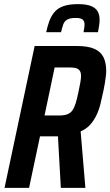

<svg xmlns="http://www.w3.org/2000/svg" viewBox="-20 -911 535 931"><path d="M2 0 148 -688H351Q407 -688 438 -674Q469 -660 482 -633Q495 -606 495 -568Q495 -555 493 -539.5Q491 -524 488.5 -507.5Q486 -491 482 -473Q475 -439 467.5 -408.5Q460 -378 447.5 -352Q435 -326 417 -306Q399 -286 371 -274L394 0H275L261 -250Q258 -250 253 -250Q248 -250 243 -250H174L121 0ZM196 -351H266Q290 -351 305.5 -356.5Q321 -362 330.5 -375Q340 -388 347 -410.5Q354 -433 361 -468Q366 -492 369.5 -511Q373 -530 373 -542Q373 -558 367.5 -567Q362 -576 350 -580Q338 -584 316 -584H245ZM204 -755Q210 -784 219.5 -809.5Q229 -835 245 -853.5Q261 -872 288.5 -881.5Q316 -891 358 -891Q399 -891 422 -881.5Q445 -872 454 -855Q463 -838 463 -814Q463 -801 460.5 -786.5Q458 -772 455 -755H385Q387 -766 388.5 -775.5Q390 -785 390 -792Q390 -808 381 -816Q372 -824 347 -824Q320 -824 306 -816Q292 -808 286.5 -792Q281 -776 276 -755Z"/></svg>

Font: Saira Condensed SemiBold
Style: Italic
Weight: 600
Width: 3
Italic angle: -12°
Designer: Hector Gatti with collaboration of the Omnibus-Type team
Foundry: Omnibus-Type
Version: Version 1.101